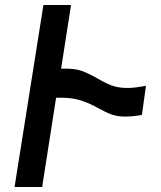

<svg xmlns="http://www.w3.org/2000/svg" viewBox="-20 -745 640 765"><path d="M153 -725H263L223.5 -471.5H242Q279.5 -471.5 305.8 -462.5Q332 -453.5 377 -427.5Q410.5 -408.5 433.8 -401.5Q457 -394.5 488 -394.5Q503.5 -394.5 519.8 -396.5Q536 -398.5 561.5 -403L545.5 -287Q508.5 -280.5 477.5 -280.5Q447 -280.5 423.5 -289.2Q400 -298 363 -318.5Q327 -338 295.2 -346.8Q263.5 -355.5 226.5 -355.5H203.5L148 0H38Z"/></svg>

Font: JuliaMono SemiBold
Style: Italic
Weight: 600
Italic angle: -9°
Monospace: yes
Designer: cormullion
Foundry: corm
Version: Version 0.056; ttfautohint (v1.8.4)